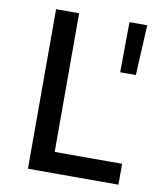

<svg xmlns="http://www.w3.org/2000/svg" viewBox="-81 -786 725 853"><g transform="rotate(10 281.0 -360.0)"><path d="M103 0V-719.7H207V-94.2H511.2V0ZM432.1 -493.2 434.1 -719.7H514.2L502.9 -493.2Z"/></g></svg>

Font: Reddit Mono Medium
Style: Regular
Weight: 500
Monospace: yes
Designer: Stephen Hutchings
Foundry: Reddit
Version: Version 1.014